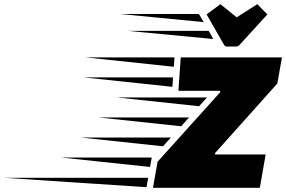

<svg xmlns="http://www.w3.org/2000/svg" viewBox="-583 -900 1371 920"><path d="M119 -3 -563 -48H127ZM136 -100 -288 -145H144ZM243 -484 -181 -529H246ZM250 -580 -173 -625H253ZM-109 -337H323L285 -295ZM-196 -241H236L198 -199ZM-23 -433H409L371 -391ZM662 0H150L172 -125L473 -459L471 -465H272L283 -625H768L746 -500L447 -166L448 -160H690ZM548 -677H503Q495 -677 490 -686L407 -831L473 -880L551 -817L650 -880L698 -831L566 -686Q558 -677 548 -677ZM393 -794 -8 -833H370ZM439 -713 31 -752H417Z"/></svg>

Font: Faster One
Style: Regular
Weight: 400
Designer: Eduardo Rodriguez Tunni
Foundry: Eduardo Rodriguez Tunni
Version: Version 1.002